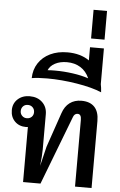

<svg xmlns="http://www.w3.org/2000/svg" viewBox="-73 -1259 817 1307"><g transform="rotate(5 335.5 -605.0)"><path d="M604 -458V0H491V-456Q491 -495 466 -495Q445 -495 436 -472L255 0H136V-376Q132 -375 123 -375Q76 -375 46.5 -404.5Q17 -434 17 -481Q17 -527 49 -556.5Q81 -586 131 -586Q184 -586 217 -554.5Q250 -523 250 -473V-233Q250 -190 242 -120L274 -253L355 -489Q371 -537 404 -561.5Q437 -586 484 -586Q543 -586 573.5 -553.5Q604 -521 604 -458ZM169 -480Q169 -500 156 -513Q143 -526 123 -526Q103 -526 90.5 -513Q78 -500 78 -480Q78 -461 91 -448Q104 -435 123 -435Q143 -435 156 -447.5Q169 -460 169 -480Z M612 -655Q546 -683 441 -700Q336 -717 239 -717Q175 -717 133 -710Q134 -768 163 -812.5Q192 -857 243 -881.5Q294 -906 361 -906Q450 -906 510 -864V-954H605V-710Q610 -688 612 -655ZM516 -742Q495 -790 455.5 -814.5Q416 -839 363 -839Q316 -839 282 -821Q248 -803 236 -773Q252 -775 287 -775Q347 -775 408 -766.5Q469 -758 516 -742Z M512 -1210H604V-1014H512Z"/></g></svg>

Font: Sarabun SemiBold
Style: Regular
Weight: 600
Designer: Suppakit Chalermlarp | Katatrad Co.,Ltd.
Foundry: Cadson Demak Co.,Ltd.
Version: Version 1.000; ttfautohint (v1.6)